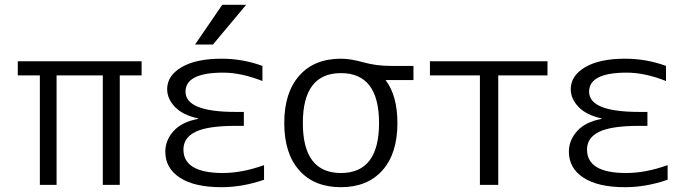

<svg xmlns="http://www.w3.org/2000/svg" viewBox="-20 -777 2871 807"><path d="M412.1 -460H217.8V0H147.5V-460H54.7V-519.5H575.2V-460H483.4V0H412.1Z M751 -148.4Q751 -50.8 915 -49.8Q998 -49.8 1089.8 -83V-21.5Q999 9.8 911.1 9.8Q796.9 9.8 735.8 -30.3Q674.8 -70.3 674.8 -139.6Q674.8 -187.5 709.5 -226.1Q744.1 -264.6 812.5 -277.3V-279.3Q749 -293 715.8 -327.1Q682.6 -361.3 682.6 -402.3Q682.6 -459 743.2 -494.6Q803.7 -530.3 911.1 -530.3Q1000 -530.3 1083 -500V-436.5Q994.1 -471.7 918 -471.7Q759.8 -471.7 759.8 -391.6Q759.8 -306.6 970.7 -306.6H1004.9V-248H970.7Q853.5 -248 802.2 -223.1Q751 -198.2 751 -148.4ZM914.1 -756.8H1014.6L875 -589.8H799.8Z M1573.2 -259.8Q1573.2 -469.7 1413.1 -469.7Q1252.9 -469.7 1252.9 -259.8Q1252.9 -49.8 1413.1 -49.8Q1573.2 -49.8 1573.2 -259.8ZM1413.1 -530.3Q1453.1 -530.3 1507.3 -515.1Q1561.5 -500 1621.1 -500H1717.8V-440.4H1600.6Q1650.4 -375 1650.4 -259.8Q1650.4 -131.8 1587.4 -61Q1524.4 9.8 1412.6 9.8Q1300.8 9.8 1237.8 -61Q1174.8 -131.8 1174.8 -259.8Q1174.8 -387.7 1237.8 -459Q1300.8 -530.3 1413.1 -530.3Z M2074.2 -460V0H1997.1V-460H1787.1V-519.5H2281.2V-460Z M2611.3 -49.8Q2694.3 -49.8 2786.1 -83V-21.5Q2695.3 9.8 2607.4 9.8Q2493.2 9.8 2432.1 -30.3Q2371.1 -70.3 2371.1 -139.6Q2371.1 -187.5 2405.8 -226.1Q2440.4 -264.6 2508.8 -277.3V-279.3Q2445.3 -293 2412.1 -327.1Q2378.9 -361.3 2378.9 -402.3Q2378.9 -459 2439.5 -494.6Q2500 -530.3 2607.4 -530.3Q2696.3 -530.3 2779.3 -500V-436.5Q2690.4 -471.7 2614.3 -471.7Q2456.1 -471.7 2456.1 -391.6Q2456.1 -306.6 2667 -306.6H2701.2V-248H2667Q2549.8 -248 2498.5 -223.1Q2447.3 -198.2 2447.3 -148.4Q2447.3 -49.8 2611.3 -49.8Z"/></svg>

Font: Mgen+ 1c regular
Style: Regular
Weight: 400
Designer: [Source Han Sans]
Ryoko NISHIZUKA  (kana & ideographs); Paul D. Hunt (Latin, Greek & Cyrillic); Wenlong ZHANG  (bopomofo
Version: Version 1.059.20150602